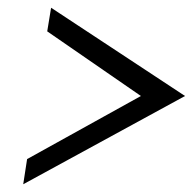

<svg xmlns="http://www.w3.org/2000/svg" viewBox="-20 -530 498 496"><path d="M40 -54 458 -282 112 -510 102 -449 344 -282 50 -119Z"/></svg>

Font: Charger Sport
Style: LitNrwObl
Weight: 300
Designer: Jasper
Foundry: Cannot Into Space Fonts
Version: Version 1.1